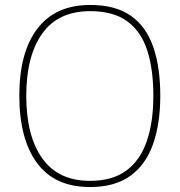

<svg xmlns="http://www.w3.org/2000/svg" viewBox="-20 -745 726 775"><path d="M343 10Q201 10 129.5 -87Q58 -184 58 -359Q58 -534 131 -629.5Q204 -725 344 -725Q446 -725 508 -681.5Q570 -638 598.5 -556Q627 -474 627 -358Q627 -247 598 -164Q569 -81 506.5 -35.5Q444 10 343 10ZM343 -15Q434 -15 490 -56.5Q546 -98 572.5 -175Q599 -252 599 -358Q599 -466 574 -542.5Q549 -619 493 -659.5Q437 -700 344 -700Q215 -700 150.5 -609.5Q86 -519 86 -358Q86 -197 150.5 -106Q215 -15 343 -15Z"/></svg>

Font: Noto Serif Tamil Thin
Style: Italic
Weight: 100
Italic angle: -12°
Designer: Indian Type Foundry, Tom Grace, and the Monotype Design Team
Foundry: Monotype Imaging Inc.
Version: Version 2.003; ttfautohint (v1.8.4.7-5d5b)